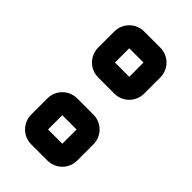

<svg xmlns="http://www.w3.org/2000/svg" viewBox="-129 -453 428 428"><g transform="rotate(45 84.5 -239.0)"><path d="M62 -322V-367H107V-322ZM157 -319V-370C157 -396 136 -417 110 -417H59C33 -417 12 -396 12 -370V-319C12 -293 33 -272 59 -272H110C136 -272 157 -293 157 -319ZM62 -111V-156H107V-111ZM157 -108V-159C157 -185 136 -206 110 -206H59C33 -206 12 -185 12 -159V-108C12 -82 33 -61 59 -61H110C136 -61 157 -82 157 -108Z"/></g></svg>

Font: DIN Rundschrift
Style: EngKont
Weight: 400
Width: 3
Version: Version 1.027